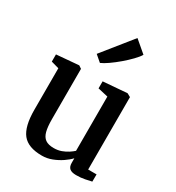

<svg xmlns="http://www.w3.org/2000/svg" viewBox="-208 -1008 1051 1146"><g transform="rotate(30 317.0 -435.0)"><path d="M491 9.5Q461 9.5 446.8 -2.2Q432.5 -14 432.5 -41V-72.5Q415 -53.5 386.8 -34.2Q358.5 -15 325 -2Q291.5 11 256 11Q161 11 121 -39.2Q81 -89.5 81 -203.5V-490L27.5 -505V-554.5L179.5 -567.5H180.5L200 -554.5V-208Q200 -156 208.2 -124.2Q216.5 -92.5 237 -78Q257.5 -63.5 295 -63.5Q323 -63.5 346.8 -72.2Q370.5 -81 388.8 -93Q407 -105 419 -116V-490L349 -506V-554.5L512 -567.5H514L537.5 -554.5V-55.5H595.5L595 -5.5Q577.5 -1.5 551.2 4Q525 9.5 491 9.5ZM279.5 -642 236.5 -679 400 -882.5 481 -813.5Q470 -794.5 445.2 -769Q420.5 -743.5 389.8 -717.2Q359 -691 330 -670.8Q301 -650.5 281 -642Z"/></g></svg>

Font: Merriweather SemiBold
Style: Regular
Weight: 600
Version: Version 2.100